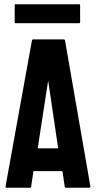

<svg xmlns="http://www.w3.org/2000/svg" viewBox="-20 -881 467 901"><path d="M11 0Q5 0 6 -6L130 -692Q131 -696 135 -696H280Q284 -696 285 -692L404 -7Q405 0 398 0H289Q285 0 284 -4L273 -78H137L126 -4Q125 0 121 0ZM157 -185H253L206 -503ZM53 -772Q49 -772 49 -776V-857Q49 -861 53 -861H352Q356 -861 356 -857V-776Q356 -772 352 -772Z"/></svg>

Font: AL Dynamic
Style: Regular
Weight: 400
Version: Version 1.000; ttfautohint (v1.8.2) -l 8 -r 50 -G 200 -x 14 